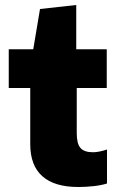

<svg xmlns="http://www.w3.org/2000/svg" viewBox="-20 -737 474 768"><path d="M293 11Q198 11 149.5 -32Q101 -75 101 -160V-385H15V-540H113L140 -701L285 -717V-540H407V-385H287V-204Q287 -162 302 -145Q317 -128 352 -128Q375 -128 408 -139V-3Q386 4 355 7.5Q324 11 293 11Z"/></svg>

Font: Encode Sans Narrow
Style: ExtraBold
Weight: 800
Designer: Pablo Impallari, Andres Torresi
Foundry: Pablo Impallari, Andres Torresi
Version: Version 1.000; ttfautohint (v1.00) -l 8 -r 50 -G 200 -x 14 -